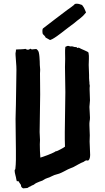

<svg xmlns="http://www.w3.org/2000/svg" viewBox="-20 -989 570 1043"><path d="M460 -117.2Q450.2 -116.2 448.2 -118.2Q444.3 -116.2 440.9 -114.3Q437.5 -112.3 433.6 -109.4Q419.9 -104.5 406.7 -96.7Q393.6 -88.9 379.9 -82Q372.1 -78.1 364.7 -75.7Q357.4 -73.2 349.6 -69.3Q337.9 -63.5 326.2 -57.1Q314.5 -50.8 301.8 -45.9Q294.9 -43.9 288.6 -42Q282.2 -40 275.4 -38.1Q267.6 -35.2 261.2 -31.7Q254.9 -28.3 248 -25.4Q243.2 -23.4 237.8 -22Q232.4 -20.5 226.6 -17.6Q221.7 -15.6 218.3 -12.7Q214.8 -9.8 210 -7.8Q202.1 -4.9 193.8 -2Q185.5 1 177.7 4.9Q169.9 8.8 166.5 12.2Q163.1 15.6 153.3 18.6Q143.6 24.4 142.6 24.9Q141.6 25.4 139.6 25.4Q136.7 27.3 134.3 28.8Q131.8 30.3 128.9 32.2Q123 32.2 117.2 33.2Q111.3 34.2 105.5 34.2Q98.6 30.3 96.2 26.4Q93.8 22.5 93.8 15.6Q89.8 10.7 86.4 4.9Q83 -1 79.1 -5.9Q72.3 -2 70.8 -6.3Q69.3 -10.7 68.4 -16.1Q67.4 -21.5 66.4 -26.9Q65.4 -32.2 64.5 -34.2Q59.6 -52.7 59.6 -61.5Q59.6 -66.4 61.5 -67.9Q63.5 -69.3 63.5 -72.3Q64.5 -82 65.4 -94.7Q66.4 -107.4 66.4 -121.1Q66.4 -134.8 66.4 -148.4Q66.4 -162.1 66.4 -172.9Q66.4 -216.8 65.4 -258.3Q64.5 -299.8 64.5 -341.8Q64.5 -361.3 65.4 -380.9Q66.4 -400.4 66.4 -419.9Q66.4 -467.8 67.9 -514.6Q69.3 -561.5 69.3 -609.4Q69.3 -628.9 67.4 -648.9Q65.4 -668.9 64.5 -689.5Q63.5 -700.2 65.4 -706.5Q67.4 -712.9 66.4 -719.7Q69.3 -720.7 77.1 -720.7Q85 -720.7 93.3 -721.2Q101.6 -721.7 108.9 -722.2Q116.2 -722.7 118.2 -723.6Q125 -718.8 131.8 -718.8Q138.7 -718.8 144.5 -724.6Q149.4 -722.7 149.9 -721.7Q150.4 -720.7 155.3 -720.7Q164.1 -721.7 168.9 -722.2Q173.8 -722.7 177.7 -722.7Q188.5 -714.8 190.9 -703.6Q193.4 -692.4 194.3 -680.2Q195.3 -668 195.8 -655.8Q196.3 -643.6 196.3 -635.7Q196.3 -629.9 197.3 -623.5Q198.2 -617.2 198.2 -610.4Q198.2 -605.5 197.8 -600.6Q197.3 -595.7 197.3 -590.8Q197.3 -562.5 197.8 -533.2Q198.2 -503.9 198.2 -475.6Q198.2 -424.8 196.8 -373.5Q195.3 -322.3 195.3 -271.5Q195.3 -260.7 196.3 -250Q197.3 -239.3 197.3 -228.5Q197.3 -222.7 196.8 -216.8Q196.3 -210.9 196.3 -205.1Q196.3 -168.9 199.2 -132.8Q203.1 -133.8 215.8 -138.2Q228.5 -142.6 242.2 -147.9Q255.9 -153.3 267.6 -158.7Q279.3 -164.1 282.2 -167Q286.1 -167 293 -169.9Q299.8 -172.9 307.6 -177.2Q315.4 -181.6 322.8 -185.5Q330.1 -189.5 333 -192.4Q332 -211.9 332 -231.9Q332 -252 332 -271.5Q332 -325.2 333.5 -378.9Q335 -432.6 335 -488.3Q335 -522.5 334 -556.6Q333 -590.8 333 -625Q333 -635.7 333.5 -647Q334 -658.2 334 -668.9Q334 -685.5 333.5 -701.7Q333 -717.8 335 -734.4Q344.7 -739.3 345.7 -739.3Q351.6 -739.3 354 -739.3Q356.4 -739.3 358.4 -737.3Q361.3 -736.3 363.8 -736.8Q366.2 -737.3 369.1 -737.3Q374 -737.3 378.9 -735.4Q383.8 -733.4 388.7 -733.4Q396.5 -734.4 397 -731.4Q397.5 -728.5 400.4 -728.5Q408.2 -731.4 411.1 -728.5Q414.1 -726.6 421.9 -723.1Q429.7 -719.7 438.5 -715.8Q447.3 -711.9 454.1 -708.5Q460.9 -705.1 460.9 -702.1Q463.9 -686.5 462.9 -668.9Q461.9 -651.4 461.9 -635.7Q461.9 -622.1 462.9 -608.4Q463.9 -594.7 463.9 -581.1Q463.9 -573.2 463.9 -565.4Q463.9 -557.6 464.8 -550.8Q465.8 -545.9 465.8 -542.5Q465.8 -539.1 465.8 -535.2Q465.8 -530.3 467.8 -522.5Q466.8 -517.6 466.8 -512.2Q466.8 -506.8 466.8 -502Q466.8 -488.3 467.8 -473.6Q468.8 -459 468.8 -444.3Q468.8 -434.6 467.3 -425.8Q465.8 -417 465.8 -408.2L466.8 -389.6Q466.8 -379.9 467.8 -370.1Q468.8 -360.4 468.8 -349.6Q468.8 -344.7 468.3 -339.8Q467.8 -335 466.8 -330.1Q465.8 -325.2 465.8 -319.3Q465.8 -313.5 465.8 -308.6Q465.8 -294.9 466.8 -281.2Q467.8 -267.6 467.8 -253.9Q467.8 -245.1 467.3 -236.8Q466.8 -228.5 466.8 -219.7Q466.8 -202.1 468.3 -183.6Q469.7 -165 469.7 -147.5Q469.7 -139.6 467.8 -130.9Q465.8 -122.1 460 -117.2ZM385.7 -966.8Q389.6 -968.8 396.5 -968.8Q404.3 -968.8 411.1 -966.8Q418 -964.8 425.8 -961.9Q433.6 -952.1 436 -947.3Q438.5 -942.4 440.9 -936.5Q443.4 -930.7 445.3 -926.3Q447.3 -921.9 447.3 -920.9Q429.7 -899.4 413.6 -887.7Q397.5 -876 381.8 -862.3Q374 -857.4 366.7 -851.1Q359.4 -844.7 351.6 -839.8Q345.7 -835.9 335 -827.1Q324.2 -818.4 312.5 -809.6Q300.8 -800.8 290 -793Q279.3 -785.2 275.4 -783.2Q263.7 -775.4 252 -771.5Q239.3 -779.3 235.4 -780.8Q231.4 -782.2 227.5 -785.2Q226.6 -789.1 224.6 -791Q222.7 -793 220.7 -795.9Q213.9 -801.8 211.9 -805.7Q210 -814.5 210.4 -822.8Q210.9 -831.1 212.9 -834Q246.1 -859.4 278.3 -884.3Q310.5 -909.2 344.7 -934.6Q353.5 -941.4 363.8 -948.2Q374 -955.1 382.8 -962.9Z"/></svg>

Font: Caesar Dressing
Style: Regular
Weight: 400
Designer: Dathan Boardman
Foundry: Open Window
Version: Version 1.000